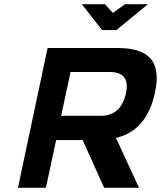

<svg xmlns="http://www.w3.org/2000/svg" viewBox="-20 -900 771 920"><path d="M542 -670H208L66 0H200L249 -229H376L479 0H646L536 -239C636 -263 697 -335 723 -459C755 -608 691 -670 542 -670ZM273 -345 318 -555H505C570 -555 598 -523 584 -455C568 -380 527 -345 461 -345ZM372 -880 469 -756H538L689 -880H579L521 -838L483 -880Z"/></svg>

Font: LT Wave Text Bold Italic
Style: Regular
Weight: 700
Designer: Daniel Lyons
Version: Version 2.5 (Glyphs App)